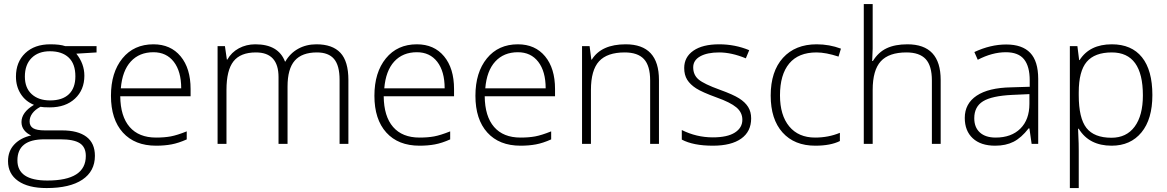

<svg xmlns="http://www.w3.org/2000/svg" viewBox="-20 -726 5890 969"><path d="M467.3 -493.2V-461.4L365.2 -455.1Q405.8 -404.3 405.8 -343.8Q405.8 -272.5 358.4 -228.3Q311 -184.1 231.4 -184.1Q197.8 -184.1 184.1 -187Q157.2 -172.9 143.3 -153.8Q129.4 -134.8 129.4 -113.3Q129.4 -89.8 147.2 -78.9Q165 -67.9 207 -67.9H293.5Q373.5 -67.9 416.3 -35.6Q459 -3.4 459 60.5Q459 138.2 395.8 180.7Q332.5 223.1 215.3 223.1Q122.6 223.1 71.5 187.3Q20.5 151.4 20.5 87.4Q20.5 36.6 52 3.2Q83.5 -30.3 137.2 -42.5Q115.2 -52.2 101.8 -69.6Q88.4 -86.9 88.4 -109.9Q88.4 -159.2 151.4 -196.8Q108.4 -214.4 84.5 -252.2Q60.5 -290 60.5 -339.4Q60.5 -413.1 107.4 -457.8Q154.3 -502.4 233.9 -502.4Q282.7 -502.4 309.1 -493.2ZM67.9 83.5Q67.9 185.1 219.2 185.1Q413.1 185.1 413.1 61Q413.1 16.6 382.8 -3.2Q352.5 -22.9 284.2 -22.9H203.6Q67.9 -22.9 67.9 83.5ZM105.5 -339.4Q105.5 -282.2 140.1 -250.7Q174.8 -219.2 232.9 -219.2Q294.9 -219.2 327.6 -250.5Q360.4 -281.7 360.4 -340.8Q360.4 -403.8 326.7 -435.5Q293 -467.3 231.9 -467.3Q173.3 -467.3 139.4 -433.3Q105.5 -399.4 105.5 -339.4Z M767.6 9.3Q660.2 9.3 600.1 -57.1Q540 -123.5 540 -242.7Q540 -360.4 597.9 -431.4Q655.8 -502.4 754.4 -502.4Q841.3 -502.4 891.6 -441.7Q941.9 -380.9 941.9 -276.9V-240.2H586.9Q587.9 -138.7 634.3 -85.2Q680.7 -31.7 767.6 -31.7Q809.6 -31.7 841.6 -37.6Q873.5 -43.5 922.4 -63V-22.5Q880.9 -3.9 845.5 2.7Q810.1 9.3 767.6 9.3ZM754.4 -462.4Q683.1 -462.4 640.1 -415.5Q597.2 -368.7 589.8 -280.3H894.5Q894.5 -365.7 857.2 -414.1Q819.8 -462.4 754.4 -462.4Z M1693.8 0V-323.2Q1693.8 -395.5 1665.8 -428.5Q1637.7 -461.4 1579.6 -461.4Q1503.9 -461.4 1467.5 -419.9Q1431.2 -378.4 1431.2 -289.1V0H1385.7V-336.9Q1385.7 -461.4 1271.5 -461.4Q1193.8 -461.4 1158.4 -416.5Q1123 -371.6 1123 -272V0H1078.1V-493.2H1115.2L1125 -425.3H1127.4Q1147.9 -461.9 1185.5 -482.2Q1223.1 -502.4 1268.6 -502.4Q1385.3 -502.4 1418.5 -415H1419.9Q1443.8 -457 1484.6 -479.7Q1525.4 -502.4 1577.1 -502.4Q1657.7 -502.4 1698 -459.5Q1738.3 -416.5 1738.3 -322.3V0Z M2097.2 9.3Q1989.7 9.3 1929.7 -57.1Q1869.6 -123.5 1869.6 -242.7Q1869.6 -360.4 1927.5 -431.4Q1985.4 -502.4 2084 -502.4Q2170.9 -502.4 2221.2 -441.7Q2271.5 -380.9 2271.5 -276.9V-240.2H1916.5Q1917.5 -138.7 1963.9 -85.2Q2010.3 -31.7 2097.2 -31.7Q2139.2 -31.7 2171.1 -37.6Q2203.1 -43.5 2252 -63V-22.5Q2210.4 -3.9 2175 2.7Q2139.6 9.3 2097.2 9.3ZM2084 -462.4Q2012.7 -462.4 1969.7 -415.5Q1926.8 -368.7 1919.4 -280.3H2224.1Q2224.1 -365.7 2186.8 -414.1Q2149.4 -462.4 2084 -462.4Z M2606.9 9.3Q2499.5 9.3 2439.5 -57.1Q2379.4 -123.5 2379.4 -242.7Q2379.4 -360.4 2437.3 -431.4Q2495.1 -502.4 2593.8 -502.4Q2680.7 -502.4 2731 -441.7Q2781.2 -380.9 2781.2 -276.9V-240.2H2426.3Q2427.2 -138.7 2473.6 -85.2Q2520 -31.7 2606.9 -31.7Q2648.9 -31.7 2680.9 -37.6Q2712.9 -43.5 2761.7 -63V-22.5Q2720.2 -3.9 2684.8 2.7Q2649.4 9.3 2606.9 9.3ZM2593.8 -462.4Q2522.5 -462.4 2479.5 -415.5Q2436.5 -368.7 2429.2 -280.3H2733.9Q2733.9 -365.7 2696.5 -414.1Q2659.2 -462.4 2593.8 -462.4Z M3261.2 0V-319.8Q3261.2 -394 3230 -427.7Q3198.7 -461.4 3132.8 -461.4Q3044.4 -461.4 3003.4 -416.7Q2962.4 -372.1 2962.4 -272V0H2917.5V-493.2H2955.6L2964.4 -425.3H2966.8Q3015.1 -502.4 3137.7 -502.4Q3305.7 -502.4 3305.7 -322.3V0Z M3771 -128.4Q3771 -62 3720.7 -26.4Q3670.4 9.3 3577.6 9.3Q3479 9.3 3420.9 -21.5V-69.8Q3495.1 -32.7 3577.6 -32.7Q3650.9 -32.7 3688.7 -56.9Q3726.6 -81.1 3726.6 -121.6Q3726.6 -158.7 3696.3 -184.1Q3666 -209.5 3597.2 -233.9Q3523.4 -260.7 3493.4 -280Q3463.4 -299.3 3448.2 -323.5Q3433.1 -347.7 3433.1 -382.8Q3433.1 -438 3479.5 -470.2Q3525.9 -502.4 3609.4 -502.4Q3689.5 -502.4 3761.2 -472.7L3744.1 -431.6Q3671.9 -461.4 3609.4 -461.4Q3549.3 -461.4 3513.9 -441.7Q3478.5 -421.9 3478.5 -386.2Q3478.5 -347.7 3505.9 -324.7Q3533.2 -301.8 3613.3 -272.9Q3679.7 -249 3710.2 -229.7Q3740.7 -210.4 3755.9 -186Q3771 -161.6 3771 -128.4Z M4094.7 9.3Q3989.3 9.3 3929.4 -57.4Q3869.6 -124 3869.6 -243.7Q3869.6 -365.7 3931.6 -434.1Q3993.7 -502.4 4101.6 -502.4Q4165.5 -502.4 4224.1 -480.5L4211.9 -440.4Q4147.9 -461.4 4100.6 -461.4Q4009.8 -461.4 3963.1 -405.5Q3916.5 -349.6 3916.5 -244.6Q3916.5 -144.5 3963.1 -88.1Q4009.8 -31.7 4093.8 -31.7Q4161.1 -31.7 4218.8 -55.7V-14.2Q4171.4 9.3 4094.7 9.3Z M4683.1 0V-319.8Q4683.1 -394 4651.9 -427.7Q4620.6 -461.4 4554.7 -461.4Q4466.3 -461.4 4425.3 -416.7Q4384.3 -372.1 4384.3 -272V0H4339.4V-705.6H4384.3V-481L4381.8 -418H4385.3Q4412.6 -462.4 4454.8 -482.4Q4497.1 -502.4 4559.6 -502.4Q4727.5 -502.4 4727.5 -322.3V0Z M5186.5 0 5175.3 -78.1H5171.4Q5134.3 -30.3 5095.2 -10.5Q5056.2 9.3 5002.4 9.3Q4929.7 9.3 4889.4 -28.1Q4849.1 -65.4 4849.1 -130.9Q4849.1 -203.1 4909.2 -243.2Q4969.2 -283.2 5083 -285.2L5176.8 -288.1V-320.8Q5176.8 -391.1 5148.2 -426.8Q5119.6 -462.4 5056.2 -462.4Q4987.8 -462.4 4914.6 -424.3L4897.5 -463.4Q4979 -501.5 5058.1 -501.5Q5139.2 -501.5 5179.4 -459.2Q5219.7 -417 5219.7 -327.6V0ZM5004.9 -31.7Q5084 -31.7 5129.6 -76.9Q5175.3 -122.1 5175.3 -202.1V-251L5088.9 -247.1Q4985.4 -242.2 4941.2 -214.8Q4897 -187.5 4897 -129.4Q4897 -83 4925.3 -57.4Q4953.6 -31.7 5004.9 -31.7Z M5590.3 9.3Q5476.6 9.3 5424.3 -76.2H5420.9L5422.4 -38.1Q5424.3 -4.4 5424.3 35.2V223.1H5379.4V-493.2H5417.5L5426.3 -422.9H5428.7Q5479.5 -502.4 5591.3 -502.4Q5690.9 -502.4 5743.4 -437Q5795.9 -371.6 5795.9 -246.1Q5795.9 -124.5 5740.7 -57.6Q5685.5 9.3 5590.3 9.3ZM5589.4 -30.8Q5665 -30.8 5706.5 -86.9Q5748 -143.1 5748 -244.6Q5748 -461.4 5591.3 -461.4Q5504.9 -461.4 5464.6 -414.1Q5424.3 -366.7 5424.3 -259.8V-245.1Q5424.3 -129.9 5463.1 -80.3Q5502 -30.8 5589.4 -30.8Z"/></svg>

Font: Bpm'online Open Sans Light
Style: Regular
Weight: 300
Foundry: Ascender Corporation
Version: Version 1.10